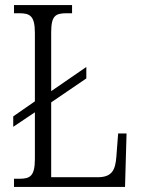

<svg xmlns="http://www.w3.org/2000/svg" viewBox="-20 -734 555 754"><path d="M35 0H471L477 -210H444L437 -119C433 -65 419 -38 363 -38H181V-332L319 -426V-471L181 -376V-606C181 -672 197 -682 242 -682H263V-714H35V-682H55C98 -682 117 -672 117 -604V-336L32 -277V-236L117 -293V-110C117 -42 98 -32 56 -32H35Z"/></svg>

Font: Noto Serif Sinhala Condensed Light
Style: Regular
Weight: 300
Width: 3
Designer: Jelle Bosma - Monotype Design Team
Foundry: Monotype Imaging Inc.
Version: Version 2.007